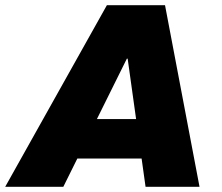

<svg xmlns="http://www.w3.org/2000/svg" viewBox="-57 -720 854 740"><path d="M-37 0 355 -700H579L712 0H504L435 -494H432L187 0ZM200 -109 230 -261H550L519 -109Z"/></svg>

Font: REM ExtraBold
Style: Italic
Weight: 800
Italic angle: -11°
Designer: Octavio Pardo
Foundry: Ashler Design
Version: Version 1.005;gftools[0.9.28]